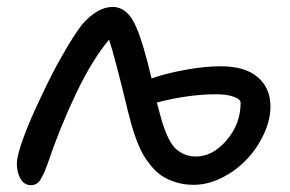

<svg xmlns="http://www.w3.org/2000/svg" viewBox="-20 -523 839 556"><path d="M69.8 13.2Q50.3 13.2 39.6 -4.9Q28.8 -22.9 28.8 -49.8Q28.8 -72.3 48.8 -126.5Q68.8 -180.7 100.1 -245.1Q127.9 -305.7 161.4 -364.3Q194.8 -422.9 217.8 -452.1Q262.2 -502.9 306.2 -502.9Q351.1 -502.9 376 -440.9Q394.5 -398.4 418.9 -295.9Q460.4 -310.5 516.8 -320.8Q573.2 -331.1 619.1 -331.1Q689.9 -331.1 726.6 -299.3Q763.2 -267.6 763.2 -214.8Q763.2 -175.8 744.1 -134.8Q725.1 -93.8 694.6 -61.5Q664.1 -29.3 623 -8.5Q582 12.2 541 12.2Q513.7 12.2 490.5 5.1Q467.3 -2 450.4 -12.7Q433.6 -23.4 418.9 -41Q404.3 -58.6 394.8 -75Q385.3 -91.3 376.2 -115.2Q367.2 -139.2 362.3 -156.5Q357.4 -173.8 351.1 -198.2Q313 -356.4 295.9 -408.2Q247.1 -350.6 199.2 -250Q150.9 -147.9 116.2 -43.9Q110.8 -29.3 107.4 -22Q104 -14.6 98.4 -4.9Q92.8 4.9 85.7 9Q78.6 13.2 69.8 13.2ZM606 -250Q525.9 -250 434.1 -226.1Q442.9 -192.4 449 -171.6Q455.1 -150.9 464.8 -129.2Q474.6 -107.4 485.4 -95.9Q496.1 -84.5 511.7 -77.1Q527.3 -69.8 547.9 -69.8Q595.7 -69.8 636.2 -116.9Q676.8 -164.1 676.8 -225.1Q676.8 -235.4 657.2 -242.7Q637.7 -250 606 -250Z"/></svg>

Font: Shantell Sans Normal
Style: Regular
Weight: 400
Designer: Stephen Nixon, Anya Danilova, Shantell Martin
Foundry: Arrow Type
Version: Version 1.006;[559af2be0]